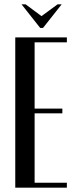

<svg xmlns="http://www.w3.org/2000/svg" viewBox="-20 -873 356 893"><path d="M291 -699V-676H141V-368H270V-346H141V-23H291V0H51V-699ZM99 -853 173 -798 248 -853H267L180 -743H167L80 -853Z"/></svg>

Font: Moniqa SemBd Heading
Style: Regular
Weight: 600
Designer: Rajesh Rajput
Foundry: Rajesh Rajput
Version: Version 1.000